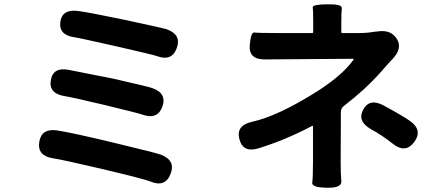

<svg xmlns="http://www.w3.org/2000/svg" viewBox="-20 -827 2040 895"><path d="M775 -16Q750 48 681 19Q655 8 453 -40Q274 -82 228 -89Q153 -100 163 -165Q173 -230 247 -219Q322 -207 509 -162Q705 -115 730 -106Q800 -79 775 -16ZM737 -330Q714 -267 643 -293Q631 -298 466 -338Q314 -374 281 -379Q206 -391 217 -454Q228 -516 302 -501L469 -468Q507 -461 544 -452Q675 -422 688 -417Q759 -393 737 -330ZM804 -603Q781 -539 710 -566Q694 -572 518 -612Q346 -651 328 -653Q254 -663 261 -724Q269 -785 343 -776Q391 -770 559 -735Q741 -696 756 -691Q827 -666 804 -603Z M1503 48Q1432 47 1435.5 24Q1439 1 1439 -71V-237Q1439 -242 1435 -240Q1310 -174 1186 -136Q1113 -113 1096 -178Q1079 -242 1154 -259Q1277 -286 1463 -404Q1579 -479 1628 -549Q1631 -553 1626 -553L1216 -550Q1140 -549 1144 -614Q1149 -678 1166 -675.5Q1183 -673 1267 -673H1435Q1440 -673 1440 -678V-725Q1440 -780 1438 -793Q1436 -806 1506 -807Q1576 -808 1573.5 -788.5Q1571 -769 1571 -725V-678Q1571 -673 1576 -673H1657Q1691 -673 1725 -679L1737 -680Q1801 -691 1829 -647Q1858 -603 1810 -552L1804 -546Q1779 -519 1755 -491Q1682 -409 1584 -334Q1569 -323 1569 -304L1568 -71Q1568 -15 1571 17.5Q1574 50 1503 48ZM1911 -165Q1870 -110 1811 -157Q1759 -198 1709 -225Q1644 -262 1673 -316Q1703 -371 1769 -335Q1854 -289 1890 -264Q1952 -221 1911 -165Z"/></svg>

Font: Resource Han Rounded KR
Style: Bold
Weight: 700
Designer: Cyano Hao (round all glyphs); Ryoko NISHIZUKA 西塚涼子 (kana, bopomofo & ideographs); Paul D. Hunt (Latin, Greek & Cyrillic)
Foundry: Cyano Hao
Version: 0.990